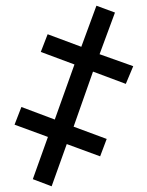

<svg xmlns="http://www.w3.org/2000/svg" viewBox="-20 -651 515 673"><path d="M318 -631 383 -607 329 -461 447 -419 421 -357 306 -400 238 -207 354 -164 331 -103 214 -146 161 2 95 -23 148 -171 31 -214 55 -276 172 -232 241 -425 123 -469 147 -531 265 -487Z"/></svg>

Font: Noto Sans ExtraCondensed
Style: Regular
Weight: 400
Width: 2
Designer: Monotype Design Team
Foundry: Monotype Imaging Inc.
Version: Version 2.013